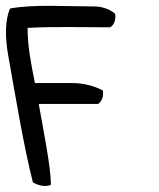

<svg xmlns="http://www.w3.org/2000/svg" viewBox="-71 -611 541 654"><path d="M-43 -422C-18 -282 9 -116 41 10C57 20 81 27 102 19C104 -34 75 -177 61 -257H263C275 -264 283 -283 279 -303C253 -317 215 -328 177 -328H48C34 -398 23 -453 23 -516C112 -521 211 -518 304 -518C317 -525 325 -544 321 -564C306 -578 278 -589 251 -589C156 -589 44 -597 -37 -582C-54 -542 -54 -484 -43 -422Z"/></svg>

Font: Snowfall
Style: OpObl
Weight: 400
Designer: Jasper
Foundry: Cannot Into Space Fonts
Version: Version 0.9